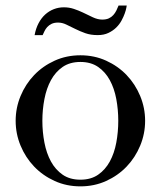

<svg xmlns="http://www.w3.org/2000/svg" viewBox="-20 -660 577 688"><path d="M268.1 7.8Q218.3 7.8 175.8 -11.5Q133.3 -30.8 102.3 -63.2Q71.3 -95.7 53.7 -138.2Q36.1 -180.7 36.1 -227.1Q36.1 -273.4 53.7 -315.9Q71.3 -358.4 102.3 -390.9Q133.3 -423.3 175.8 -442.6Q218.3 -461.9 268.1 -461.9Q317.9 -461.9 360.4 -442.6Q402.8 -423.3 433.8 -390.9Q464.8 -358.4 482.4 -315.9Q500 -273.4 500 -227.1Q500 -180.7 482.4 -138.2Q464.8 -95.7 433.8 -63.2Q402.8 -30.8 360.4 -11.5Q317.9 7.8 268.1 7.8ZM268.1 -16.1Q305.7 -16.1 331.5 -33.9Q357.4 -51.8 373.5 -81.3Q389.6 -110.8 396.7 -148.9Q403.8 -187 403.8 -227.1Q403.8 -267.1 396.7 -305.2Q389.6 -343.3 373.5 -372.8Q357.4 -402.3 331.5 -420.2Q305.7 -438 268.1 -438Q230.5 -438 204.6 -420.2Q178.7 -402.3 162.6 -372.8Q146.5 -343.3 139.2 -305.2Q131.8 -267.1 131.8 -227.1Q131.8 -187 139.2 -148.9Q146.5 -110.8 162.6 -81.3Q178.7 -51.8 204.6 -33.9Q230.5 -16.1 268.1 -16.1ZM434.1 -640.1Q434.1 -639.6 432.6 -631.6Q431.2 -623.5 427 -611.8Q422.9 -600.1 415.5 -586.4Q408.2 -572.8 396.5 -561.3Q384.8 -549.8 368.4 -542Q352.1 -534.2 330.1 -534.2Q305.2 -534.2 285.9 -541Q266.6 -547.9 250 -556.2Q232.9 -564.5 218 -571.8Q203.1 -579.1 188 -579.1Q174.3 -579.1 164.8 -574.5Q155.3 -569.8 149.2 -563Q143.1 -556.2 139.4 -548.3Q135.7 -540.5 132.8 -534.2H104Q108.4 -558.1 118.2 -576.7Q127.9 -595.2 141.8 -607.9Q155.8 -620.6 172.9 -627.2Q189.9 -633.8 209 -633.8Q227.5 -633.8 244.4 -628.2Q261.2 -622.6 276.9 -615.2Q295.4 -606 313 -597.9Q330.6 -589.8 346.2 -589.8Q360.4 -589.8 369.9 -594.2Q379.4 -598.6 386 -606Q392.6 -613.3 397 -622.3Q401.4 -631.3 404.8 -640.1Z"/></svg>

Font: XB Zar
Style: Regular
Weight: 400
Designer: Behnam
Foundry: Irmug
Version: Version 8.005 2009